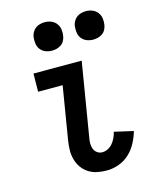

<svg xmlns="http://www.w3.org/2000/svg" viewBox="-113 -815 725 900"><g transform="rotate(-15 250.0 -365.5)"><path d="M294 8Q270 8 247.5 3.5Q225 -1 206 -13Q187 -25 174 -43.5Q161 -62 155 -84Q149 -106 149.5 -129.5Q150 -153 154 -177L196 -432H77L78 -520H312L253 -163Q250 -149 250 -135Q250 -121 254.5 -108.5Q259 -96 270 -88Q281 -80 295 -80Q309 -80 322.5 -87Q336 -94 345.5 -105.5Q355 -117 361.5 -131Q368 -145 371 -159L463 -138Q455 -110 440.5 -82.5Q426 -55 403.5 -34Q381 -13 352 -2.5Q323 8 294 8ZM390 -601Q374 -601 359 -607Q344 -613 334.5 -625.5Q325 -638 323 -654Q321 -670 323 -687Q325 -698 331 -708.5Q337 -719 346.5 -726Q356 -733 367.5 -736Q379 -739 391 -739Q407 -739 422 -733Q437 -727 446.5 -714.5Q456 -702 458.5 -686Q461 -670 458 -653Q456 -642 450.5 -631.5Q445 -621 435 -614Q425 -607 413.5 -604Q402 -601 390 -601ZM190 -601Q174 -601 159 -607Q144 -613 134.5 -625.5Q125 -638 123 -654Q121 -670 123 -687Q125 -698 131 -708.5Q137 -719 146.5 -726Q156 -733 167.5 -736Q179 -739 191 -739Q207 -739 222 -733Q237 -727 246.5 -714.5Q256 -702 258.5 -686Q261 -670 258 -653Q256 -642 250.5 -631.5Q245 -621 235 -614Q225 -607 213.5 -604Q202 -601 190 -601Z"/></g></svg>

Font: Iosevka Curly Semibold
Style: Italic
Weight: 600
Italic angle: -9°
Monospace: yes
Designer: Belleve Invis
Foundry: Belleve Invis
Version: Version 22.1.2; ttfautohint (v1.8.4)